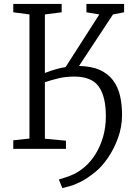

<svg xmlns="http://www.w3.org/2000/svg" viewBox="-20 -763 671 984"><path d="M299.5 201 281.5 157Q293.5 152.5 313.2 147Q333 141.5 359 129.2Q385 117 414 92.5Q446 65 470.5 25.2Q495 -14.5 508.8 -63.5Q522.5 -112.5 522.5 -167Q522.5 -269 485.8 -319.8Q449 -370.5 362 -370.5Q315 -370.5 279 -361.5Q243 -352.5 210 -342V-52L318 -42V0H48V-44L131 -53V-689L48 -700V-743H296V-700L210 -689V-389Q225 -395 242 -400.8Q259 -406.5 277.5 -411.2Q296 -416 316 -419L489 -689L423 -700V-743H616V-700L559 -689L385 -425Q450 -423.5 492.8 -403.8Q535.5 -384 560.2 -350.2Q585 -316.5 595.2 -271.8Q605.5 -227 605.5 -175Q605.5 -113 584.8 -55.8Q564 1.5 532.2 47.2Q500.5 93 466.5 120Q425 153 392.8 169Q360.5 185 337.5 191Q314.5 197 299.5 201Z"/></svg>

Font: Merriweather Light
Style: Regular
Weight: 300
Designer: Eben Sorkin
Foundry: Eben Sorkin
Version: Version 2.100